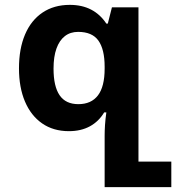

<svg xmlns="http://www.w3.org/2000/svg" viewBox="-20 -530 724 789"><path d="M410 239V28Q410 8 411.5 -16Q413 -40 417 -68H408Q386 -31 349.5 -11Q313 9 263 9Q199 9 153 -23Q107 -55 82.5 -113Q58 -171 58 -249Q58 -330 83 -388.5Q108 -447 155 -478.5Q202 -510 267 -510Q317 -510 354.5 -490.5Q392 -471 417 -433H423L440 -500H549V134H684V239ZM302 -102Q355 -102 382.5 -138Q410 -174 410 -248V-256Q410 -327 384.5 -363Q359 -399 301 -399Q269 -399 246.5 -381.5Q224 -364 212 -330.5Q200 -297 200 -248Q200 -175 225 -138.5Q250 -102 302 -102Z"/></svg>

Font: Noto Sans Armenian
Style: Bold
Weight: 700
Version: Version 2.007